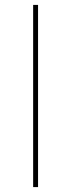

<svg xmlns="http://www.w3.org/2000/svg" viewBox="-20 -762 290 782"><path d="M115 -742H135V0H115Z"/></svg>

Font: Gontserrat Thin
Style: Regular
Weight: 250
Designer: Julieta Ulanovsky
Foundry: Julieta Ulanovsky
Version: Version 6.001